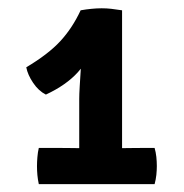

<svg xmlns="http://www.w3.org/2000/svg" viewBox="-20 -772 454 475"><path d="M282 -365.5H176V-527.5Q176 -539 177.2 -558.5Q178.5 -578 179.8 -600Q181 -622 180.5 -639.5L179.5 -746.5Q193.5 -749 206.5 -750.2Q219.5 -751.5 231.5 -751.5Q244 -751.5 255.2 -750.2Q266.5 -749 282 -746.5ZM127 -406Q136.5 -406 152 -405.8Q167.5 -405.5 176 -405.5H282Q290.5 -405.5 308 -405.8Q325.5 -406 334 -406H362.5Q365.5 -395.5 366.8 -383.8Q368 -372 368 -361Q368 -351 366.8 -339.2Q365.5 -327.5 362.5 -316.5H76Q73.5 -328 72.5 -339Q71.5 -350 71.5 -361Q71.5 -371 72.5 -383.2Q73.5 -395.5 76 -406ZM45 -605.5Q99.5 -638 129.2 -670.2Q159 -702.5 179.5 -746.5L216 -679Q201.5 -625.5 172.8 -593.5Q144 -561.5 93.5 -538Q75.5 -547 62 -567Q48.5 -587 45 -605.5Z"/></svg>

Font: Signika SemiBold
Style: Regular
Weight: 600
Designer: Anna Giedry
Foundry: Anna Giedry
Version: Version 2.001